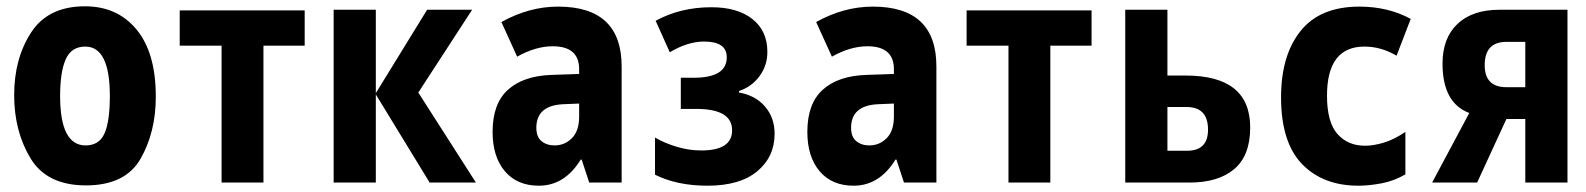

<svg xmlns="http://www.w3.org/2000/svg" viewBox="-20 -580 5040 610"><path d="M253 9Q378 9 426.5 -75.5Q475 -160 475 -273Q475 -412 414 -486Q353 -560 250 -560Q133 -560 79 -477Q25 -394 25 -278Q25 -163 77 -77Q129 9 253 9ZM252 -118Q171 -118 171 -275Q171 -352 189 -392Q207 -432 251 -432Q329 -432 329 -275Q329 -194 312 -156Q295 -118 252 -118Z M684 0V-435H551V-547H948V-435H817V0Z M1040 0V-549H1174V-284L1337 -549H1480L1309 -286L1492 0H1345L1174 -280V0Z M1692 10Q1774 10 1825 -73H1828L1852 0H1955V-369Q1955 -559 1753 -559Q1661 -559 1573 -510L1623 -400Q1682 -433 1736 -433Q1820 -433 1820 -360V-345L1732 -342Q1643 -339 1594 -295Q1545 -251 1545 -161Q1545 -82 1584 -36Q1623 10 1692 10ZM1742 -118Q1717 -118 1700.5 -131.5Q1684 -145 1684 -174Q1684 -246 1772 -249L1820 -251V-210Q1820 -164 1797 -141Q1774 -118 1742 -118Z M2228 10Q2331 10 2386 -36Q2441 -82 2441 -155Q2441 -206 2410.5 -241.5Q2380 -277 2328 -286V-291Q2368 -304 2393 -338Q2418 -372 2418 -415Q2418 -482 2370.5 -519.5Q2323 -557 2240 -557Q2142 -557 2063 -514L2108 -414Q2165 -448 2217 -448Q2289 -448 2289 -398Q2289 -333 2184 -333H2143V-234H2192Q2306 -234 2306 -166Q2306 -102 2208 -102Q2169 -102 2130.5 -113.5Q2092 -125 2061 -143V-25Q2131 10 2228 10Z M2692 10Q2774 10 2825 -73H2828L2852 0H2955V-369Q2955 -559 2753 -559Q2661 -559 2573 -510L2623 -400Q2682 -433 2736 -433Q2820 -433 2820 -360V-345L2732 -342Q2643 -339 2594 -295Q2545 -251 2545 -161Q2545 -82 2584 -36Q2623 10 2692 10ZM2742 -118Q2717 -118 2700.5 -131.5Q2684 -145 2684 -174Q2684 -246 2772 -249L2820 -251V-210Q2820 -164 2797 -141Q2774 -118 2742 -118Z M3184 0V-435H3051V-547H3448V-435H3317V0Z M3555 0H3759Q3851 0 3901.5 -43Q3952 -86 3952 -175Q3952 -340 3747 -340H3689V-549H3555ZM3689 -101V-240H3750Q3818 -240 3818 -168Q3818 -101 3751 -101Z M4296 10Q4329 10 4369 2.5Q4409 -5 4445 -26V-161Q4410 -137 4377 -127Q4344 -117 4317 -117Q4262 -117 4229 -154.5Q4196 -192 4196 -276Q4196 -432 4315 -432Q4368 -432 4417 -403L4462 -520Q4390 -559 4299 -559Q4174 -559 4112 -481.5Q4050 -404 4050 -271Q4050 -128 4116.5 -59Q4183 10 4296 10Z M4530 0H4673L4766 -202H4826V0H4960V-549H4744Q4658 -549 4610.5 -504Q4563 -459 4563 -378Q4563 -253 4648 -221ZM4766 -303Q4697 -303 4697 -373Q4697 -447 4766 -447H4826V-303Z"/></svg>

Font: Noto Sans Mono Condensed Extra
Style: Regular
Weight: 800
Width: 3
Designer: Monotype Design Team
Foundry: Monotype Imaging Inc.
Version: Version 1.900